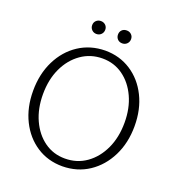

<svg xmlns="http://www.w3.org/2000/svg" viewBox="-151 -969 1016 1104"><g transform="rotate(20 356.5 -416.5)"><path d="M354 14Q265 14 196 -31Q127 -76 87.5 -155.5Q48 -235 48 -337Q48 -440 88 -521Q128 -602 198.5 -648.5Q269 -695 360 -696Q448 -696 517.5 -651Q587 -606 626.5 -526.5Q666 -447 666 -345Q666 -242 625.5 -161Q585 -80 515 -33.5Q445 13 354 14ZM352 -33Q426 -33 483 -73.5Q540 -114 572.5 -184Q605 -254 605 -344Q605 -432 573.5 -500.5Q542 -569 487 -608.5Q432 -648 361 -648Q288 -648 230.5 -607.5Q173 -567 140.5 -497.5Q108 -428 108 -338Q108 -250 139.5 -181Q171 -112 226 -72.5Q281 -33 352 -33ZM278 -768Q295 -768 306.5 -779.5Q318 -791 318 -808Q318 -825 306.5 -836Q295 -847 278 -847Q261 -847 249.5 -836Q238 -825 238 -808Q238 -791 249.5 -779.5Q261 -768 278 -768ZM436 -768Q453 -768 464.5 -779.5Q476 -791 476 -808Q476 -825 464.5 -836Q453 -847 436 -847Q418 -847 407 -836Q396 -825 396 -808Q396 -791 407 -779.5Q418 -768 436 -768Z"/></g></svg>

Font: Catamaran Thin ExtraLight
Style: Regular
Weight: 250
Version: Version 2.000